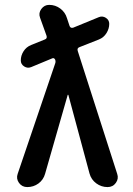

<svg xmlns="http://www.w3.org/2000/svg" viewBox="-20 -760 540 780"><path d="M90.8 0Q69.3 0 57.1 -17.1Q44.9 -34.2 51.8 -53.7L204.1 -502Q207 -509.8 204.1 -517.6Q200.2 -525.4 193.4 -523.4L106.4 -487.3Q91.8 -481.4 78.1 -490.2Q64.5 -499 64.5 -514.6Q64.5 -534.2 75.7 -551.8Q86.9 -569.3 106.4 -577.1L162.1 -599.6Q172.9 -603.5 168.9 -615.2L142.6 -688.5Q135.7 -707 147.9 -723.6Q160.2 -740.2 179.7 -740.2Q205.1 -740.2 225.1 -725.1Q245.1 -710 252 -686.5L262.7 -654.3Q266.6 -644.5 277.3 -647.5L381.8 -690.4Q396.5 -696.3 410.2 -687.5Q423.8 -678.7 423.8 -663.1Q423.8 -643.6 412.6 -625.5Q401.4 -607.4 381.8 -599.6L302.7 -568.4Q292 -564.5 295.9 -552.7L456.1 -53.7Q462.9 -34.2 450.7 -17.1Q438.5 0 417 0Q391.6 0 371.1 -15.1Q350.6 -30.3 343.8 -54.7L257.8 -374Q257.8 -375 255.9 -375Q254.9 -375 254.9 -374L163.1 -53.7Q156.2 -29.3 136.2 -14.6Q116.2 0 90.8 0Z"/></svg>

Font: Rounded-X Mgen+ 1m medium
Style: Regular
Weight: 500
Designer: [Source Han Sans]
Ryoko NISHIZUKA  (kana & ideographs); Paul D. Hunt (Latin, Greek & Cyrillic); Wenlong ZHANG  (bopomofo
Version: Version 1.059.20150602